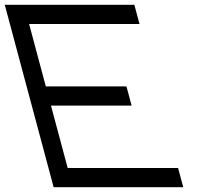

<svg xmlns="http://www.w3.org/2000/svg" viewBox="-160 -795 855 800"><path d="M359.8 -775H-100.2H-140.2L-129.4 -735L-49.1 -435L-27.6 -355L52.8 -55L63.5 -15H103.5H563.5H603.5L582 -95H542H122L52.4 -355H348.4H388.4L366.9 -435H326.9H30.9L-38.7 -695H381.3H421.3L399.8 -775Z"/></svg>

Font: Nordica Advanced
Style: RegularLObl
Weight: 300
Version: Version 1.07